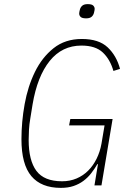

<svg xmlns="http://www.w3.org/2000/svg" viewBox="-20 -899 640 931"><path d="M455 -103H452Q438 -79 421.5 -58Q405 -37 384 -21.5Q363 -6 336.5 3Q310 12 275 12Q180 12 132 -45Q84 -102 84 -224Q84 -308 99.5 -394Q115 -480 149.5 -550.5Q184 -621 240 -665.5Q296 -710 377 -710Q459 -710 502 -669.5Q545 -629 562 -565L530 -555Q514 -611 478.5 -644.5Q443 -678 375 -678Q281 -678 221 -603.5Q161 -529 138 -393L127 -325Q122 -296 120.5 -269.5Q119 -243 119 -220Q119 -121 156.5 -70.5Q194 -20 281 -20Q319 -20 351 -33.5Q383 -47 407.5 -71.5Q432 -96 448.5 -129.5Q465 -163 472 -202L487 -291H315L321 -322H526L472 0H438ZM398 -810Q378 -810 371 -817Q364 -824 364 -833Q364 -839 367 -851Q370 -864 379 -871.5Q388 -879 405 -879Q425 -879 432 -872Q439 -865 439 -856Q439 -850 436 -838Q433 -825 424 -817.5Q415 -810 398 -810Z"/></svg>

Font: IBM Plex Mono ExtraLight
Style: Italic
Weight: 200
Italic angle: -9°
Monospace: yes
Designer: Mike Abbink, Paul van der Laan, Pieter van Rosmalen
Foundry: Bold Monday
Version: Version 2.3